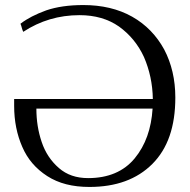

<svg xmlns="http://www.w3.org/2000/svg" viewBox="-20 -730 751 760"><path d="M503 -664C448 -695 383 -710 310 -710C253 -710 204 -703 163 -689C122 -674 88 -657 61 -636C63 -631 65 -626 66 -621C67 -616 69 -611 72 -604C139 -648 213 -670 295 -670C356 -670 408 -655 451 -625C494 -594 527 -554 550 -504C572 -453 584 -398 585 -338C585 -338 36 -338 36 -338C36 -338 36 -311 36 -311C36 -251 47 -197 68 -149C89 -100 122 -62 167 -33C212 -4 267 10 334 10C439 10 522 -20 583 -81C644 -142 674 -229 674 -344C674 -415 659 -479 630 -534C600 -589 558 -633 503 -664ZM513 -103C470 -51 408 -25 329 -25C282 -25 244 -38 213 -65C182 -92 159 -126 145 -168C131 -209 124 -253 124 -300C124 -300 584 -300 584 -300C579 -221 556 -155 513 -103Z"/></svg>

Font: BUSH 25 TRIRONG 0515 A
Style: Regular
Weight: 400
Designer: Katatrad Team
Foundry: CadsonDemak